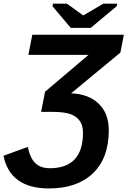

<svg xmlns="http://www.w3.org/2000/svg" viewBox="-113 -853 733 1075"><path d="M160.6 202.1Q52.2 202.1 -11.7 155.8Q-75.7 109.4 -93.3 19L42.5 -30.3Q56.2 34.2 85.9 61.5Q115.7 88.9 165.5 88.9Q351.6 88.9 351.6 -109.9Q351.6 -151.4 333 -177Q314.5 -202.6 279.5 -214.6Q244.6 -226.6 179.7 -226.6H117.2L139.2 -339.4L382.8 -545.9H45.9L67.9 -658.7H580.6L561 -558.6L285.2 -330.6Q384.8 -326.2 440.4 -271.7Q496.1 -217.3 496.1 -123Q496.1 31.7 407.7 116.9Q319.3 202.1 160.6 202.1ZM395 -696.8H283.2L180.7 -818.4L183.6 -832.5H261.7L352.1 -767.1H354L465.8 -832.5H543.5L540.5 -818.4Z"/></svg>

Font: Liberation Mono
Style: Bold Italic
Weight: 700
Italic angle: -12°
Monospace: yes
Designer: Steve Matteson
Foundry: Ascender Corporation
Version: Version 2.1.5